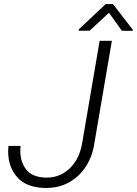

<svg xmlns="http://www.w3.org/2000/svg" viewBox="-20 -911 670 941"><path d="M533.7 -891.1H498L366.2 -767.1L365.7 -760.3L419.4 -760.7L514.2 -848.6L577.1 -760.3L629.9 -759.8L630.4 -765.6ZM382.8 -210.4C374 -157.7 353.5 -116.2 321.8 -85.9C290 -55.7 252.4 -40.5 209.5 -40.5C207.5 -40.5 206.1 -40.5 204.1 -40.5C160.2 -42 128.4 -54.7 108.9 -79.6C89.4 -104.5 79.6 -134.8 79.6 -170.4C79.6 -178.7 80.1 -187 81.1 -195.8H21.5C20.5 -186 20 -176.8 20 -167.5C20 -117.7 34.7 -76.2 64.5 -42.5C93.8 -8.8 139.2 8.8 200.2 10.3C202.1 10.3 204.1 10.3 206.1 10.3C268.6 10.3 321.3 -10.3 364.3 -50.8C407.2 -91.8 433.6 -145.5 442.9 -211.4L528.3 -710.9H468.3Z"/></svg>

Font: Roboto Light
Style: Italic
Weight: 300
Italic angle: -12°
Designer: Google
Version: Version 2.137; 2017